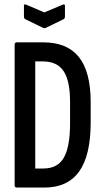

<svg xmlns="http://www.w3.org/2000/svg" viewBox="-20 -846 462 866"><path d="M56 0Q46 0 46 -10V-645Q46 -655 56 -655H175Q283 -655 336 -588.5Q389 -522 389 -385V-294Q389 -145 337 -72.5Q285 0 180 0ZM139 -86H176Q240 -86 268 -135Q296 -184 296 -290V-387Q296 -481 267 -525Q238 -569 173 -569H139ZM175 -720 93 -760Q88 -764 88 -772V-821Q88 -829 98 -825L180 -790L263 -825Q273 -828 273 -821V-772Q273 -764 268 -760L186 -720Q180 -718 175 -720Z"/></svg>

Font: Sofia Sans Extra Condensed SemiBold
Style: Regular
Weight: 600
Designer: Botio Nikoltchev, Ani Petrova
Foundry: lettersoup
Version: Version 4.101